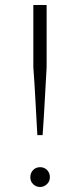

<svg xmlns="http://www.w3.org/2000/svg" viewBox="-20 -732 320 766"><path d="M129 -193Q125 -262 121.5 -329Q118 -396 113 -464V-712H166V-464Q162 -396 158.5 -329Q155 -262 150 -193ZM140 14Q124 14 112.5 3Q101 -8 101 -25Q101 -42 112 -53.5Q123 -65 140 -65Q157 -65 168 -53.5Q179 -42 179 -25Q179 -8 167 3Q155 14 140 14Z"/></svg>

Font: Transpass ExtraLight
Style: Regular
Weight: 200
Designer: Delve Withrington
Foundry: Delve Fonts
Version: Version 1.001;December 18, 2019;FontCreator 12.0.0.2547 64-b